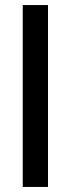

<svg xmlns="http://www.w3.org/2000/svg" viewBox="-20 -740 279 760"><path d="M70 0V-720H170V0Z"/></svg>

Font: DM Sans 11pt Medium
Style: Regular
Weight: 500
Version: Version 4.004;gftools[0.9.30]